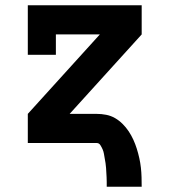

<svg xmlns="http://www.w3.org/2000/svg" viewBox="-20 -540 640 725"><path d="M383 165Q383 156 383 147Q383 138 382.5 129Q382 120 381.5 111.5Q381 103 380.5 94Q380 85 378.5 76Q377 67 375.5 58.5Q374 50 372.5 41Q371 32 367.5 24Q364 16 359 8Q354 0 345 0H85V-110L357 -410H191V-333H85V-520H515V-410L243 -110H345Q363 -110 381 -106.5Q399 -103 414.5 -94Q430 -85 443 -72Q456 -59 466 -44Q476 -29 483.5 -12.5Q491 4 496.5 21.5Q502 39 506 57Q510 75 512 93Q514 111 514.5 129Q515 147 515 165Z"/></svg>

Font: Iosevka Etoile Extrabold
Style: Regular
Weight: 800
Designer: Belleve Invis
Foundry: Belleve Invis
Version: Version 22.1.2; ttfautohint (v1.8.4)